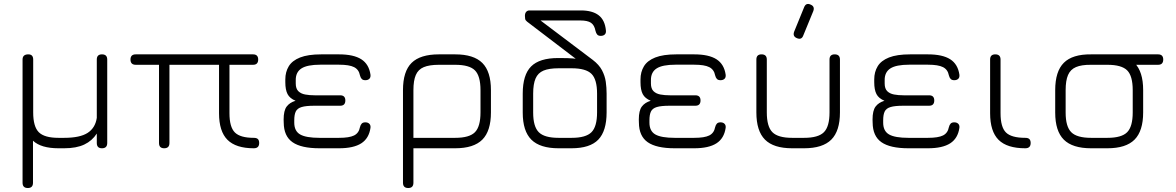

<svg xmlns="http://www.w3.org/2000/svg" viewBox="-20 -746 5916 966"><path d="M93.5 173.5V-446.5Q93.5 -471.5 120.5 -472.5Q147 -473.5 147 -446.5V-180.5Q147 -109 175.2 -80.8Q203.5 -52.5 274.5 -52.5H302.5Q382.5 -52.5 421 -77.5Q459.5 -102.5 467 -153V-446.5Q467 -472.5 493 -472.5Q519.5 -472.5 519.5 -446.5V-26.5Q519.5 0 493 0Q467 0 467 -26.5V-74Q443.5 -37.5 404 -18.8Q364.5 0 302.5 0H274.5Q186.5 0 146 -38V173.5Q146 200 120 200Q93.5 200 93.5 173.5Z M636.5 -446.5Q636.5 -472.5 663 -472.5H1253Q1279 -472.5 1279 -446.5Q1279 -420 1253 -420H1134.5V-176.5Q1134.5 -106.5 1161.8 -79.5Q1189 -52.5 1257 -52.5Q1271.5 -52.5 1277.8 -46Q1284 -39.5 1284 -26.5Q1284 0 1257 0Q1167 0 1124.5 -42.5Q1082 -85 1082 -176.5V-420H832.5V-26.5Q832.5 0 806 0Q780 0 780 -26.5V-420H663Q636.5 -420 636.5 -446.5Z M1587.5 0Q1495.5 0 1451.8 -30.5Q1408 -61 1407.5 -129L1407 -144.5Q1407 -190 1422.5 -210.2Q1438 -230.5 1467 -239Q1438 -251 1426.8 -272.5Q1415.5 -294 1415.5 -332.5V-346.5Q1415.5 -384 1432.8 -412.5Q1450 -441 1489.8 -456.8Q1529.5 -472.5 1596 -472.5H1685.5Q1759 -472.5 1797.8 -447.8Q1836.5 -423 1844 -370Q1845.5 -356.5 1838.2 -349.5Q1831 -342.5 1818 -342.5Q1806 -342.5 1800 -348.8Q1794 -355 1791 -367Q1785.5 -396 1761.5 -408.2Q1737.5 -420.5 1685.5 -420.5H1591.5Q1526 -420.5 1496.8 -401.8Q1467.5 -383 1468 -342.5V-326Q1468 -300 1481 -287.2Q1494 -274.5 1515.5 -270.5Q1537 -266.5 1563.5 -266.5H1691.5Q1717.5 -266.5 1717.5 -240.5Q1717.5 -214 1691.5 -214H1561.5Q1519.5 -214 1497.8 -207.5Q1476 -201 1468.2 -185.2Q1460.5 -169.5 1460.5 -141V-129Q1460.5 -86.5 1490.2 -69.5Q1520 -52.5 1587.5 -52.5H1685.5Q1737.5 -52.5 1761.5 -64.5Q1785.5 -76.5 1791 -106Q1794 -118 1800 -124.2Q1806 -130.5 1818 -130.5Q1831 -130.5 1838.2 -123.2Q1845.5 -116 1844 -103Q1836.5 -50 1797.8 -25Q1759 0 1685.5 0Z M2007.5 173.5V-292.5Q2007.5 -387 2051 -429.8Q2094.5 -472.5 2188 -472.5H2270Q2363.5 -472.5 2406.8 -429.2Q2450 -386 2450 -292.5V-180.5Q2450 -87 2406.8 -43.5Q2363.5 0 2270 0H2060V173.5Q2060 200 2034 200Q2007.5 200 2007.5 173.5ZM2060 -52.5H2270Q2341.5 -52.5 2369.5 -80.8Q2397.5 -109 2397.5 -180.5V-292.5Q2397.5 -364 2369.5 -392Q2341.5 -420 2270 -420H2188Q2140 -420 2112 -408.2Q2084 -396.5 2072 -368.5Q2060 -340.5 2060 -292.5Z M2790.5 0Q2697 0 2653.5 -43.2Q2610 -86.5 2610 -179.5V-275Q2610 -369.5 2652.2 -411.8Q2694.5 -454 2788 -454Q2815.5 -454 2833.8 -453.5Q2852 -453 2862.2 -452Q2872.5 -451 2876.5 -450.5L2632 -637Q2623.5 -643.5 2622.2 -651Q2621 -658.5 2621 -666Q2621 -679 2627.2 -686.2Q2633.5 -693.5 2644 -693.5H2902Q2960.5 -693.5 2992 -669.2Q3023.5 -645 3028.5 -593Q3030 -579.5 3022.8 -572.5Q3015.5 -565.5 3002.5 -565.5Q2990.5 -565.5 2984.8 -572Q2979 -578.5 2976 -591Q2970.5 -620 2953.2 -631.5Q2936 -643 2899.5 -643H2699.5L2962.5 -444.5Q2994 -420.5 3008.8 -392.5Q3023.5 -364.5 3027.8 -334.8Q3032 -305 3032 -275V-180.5Q3032 -87 2990.2 -43.5Q2948.5 0 2855 0ZM2790.5 -52.5H2856Q2927.5 -52.5 2955.8 -80.8Q2984 -109 2984 -180.5V-275Q2984 -346.5 2955.8 -374.5Q2927.5 -402.5 2856 -402.5H2790.5Q2742.5 -402.5 2714.5 -390.8Q2686.5 -379 2674.5 -351Q2662.5 -323 2662.5 -275V-179.5Q2662.5 -109 2690.8 -80.8Q2719 -52.5 2790.5 -52.5Z M3374.5 0Q3282.5 0 3238.8 -30.5Q3195 -61 3194.5 -129L3194 -144.5Q3194 -190 3209.5 -210.2Q3225 -230.5 3254 -239Q3225 -251 3213.8 -272.5Q3202.5 -294 3202.5 -332.5V-346.5Q3202.5 -384 3219.8 -412.5Q3237 -441 3276.8 -456.8Q3316.5 -472.5 3383 -472.5H3472.5Q3546 -472.5 3584.8 -447.8Q3623.5 -423 3631 -370Q3632.5 -356.5 3625.2 -349.5Q3618 -342.5 3605 -342.5Q3593 -342.5 3587 -348.8Q3581 -355 3578 -367Q3572.5 -396 3548.5 -408.2Q3524.5 -420.5 3472.5 -420.5H3378.5Q3313 -420.5 3283.8 -401.8Q3254.5 -383 3255 -342.5V-326Q3255 -300 3268 -287.2Q3281 -274.5 3302.5 -270.5Q3324 -266.5 3350.5 -266.5H3478.5Q3504.5 -266.5 3504.5 -240.5Q3504.5 -214 3478.5 -214H3348.5Q3306.5 -214 3284.8 -207.5Q3263 -201 3255.2 -185.2Q3247.5 -169.5 3247.5 -141V-129Q3247.5 -86.5 3277.2 -69.5Q3307 -52.5 3374.5 -52.5H3472.5Q3524.5 -52.5 3548.5 -64.5Q3572.5 -76.5 3578 -106Q3581 -118 3587 -124.2Q3593 -130.5 3605 -130.5Q3618 -130.5 3625.2 -123.2Q3632.5 -116 3631 -103Q3623.5 -50 3584.8 -25Q3546 0 3472.5 0Z M3989.5 -554Q3967 -563 3975.5 -586.5L4025.5 -709Q4035 -733.5 4058 -723Q4080.5 -714 4072 -690.5L4021.5 -567.5Q4013 -544 3989.5 -554ZM3785.5 -180.5V-446.5Q3785.5 -472.5 3811.5 -472.5Q3838 -472.5 3838 -446.5V-180.5Q3838 -109 3866.2 -80.8Q3894.5 -52.5 3965.5 -52.5H4025.5Q4097 -52.5 4125.2 -80.8Q4153.5 -109 4153.5 -180.5V-446.5Q4153.5 -472.5 4179.5 -472.5Q4206 -472.5 4206 -446.5V-180.5Q4206 -87 4162.5 -43.5Q4119 0 4025.5 0H3965.5Q3872 0 3828.8 -43.5Q3785.5 -87 3785.5 -180.5Z M4550.5 0Q4458.5 0 4414.8 -30.5Q4371 -61 4370.5 -129L4370 -144.5Q4370 -190 4385.5 -210.2Q4401 -230.5 4430 -239Q4401 -251 4389.8 -272.5Q4378.5 -294 4378.5 -332.5V-346.5Q4378.5 -384 4395.8 -412.5Q4413 -441 4452.8 -456.8Q4492.5 -472.5 4559 -472.5H4648.5Q4722 -472.5 4760.8 -447.8Q4799.5 -423 4807 -370Q4808.5 -356.5 4801.2 -349.5Q4794 -342.5 4781 -342.5Q4769 -342.5 4763 -348.8Q4757 -355 4754 -367Q4748.5 -396 4724.5 -408.2Q4700.5 -420.5 4648.5 -420.5H4554.5Q4489 -420.5 4459.8 -401.8Q4430.5 -383 4431 -342.5V-326Q4431 -300 4444 -287.2Q4457 -274.5 4478.5 -270.5Q4500 -266.5 4526.5 -266.5H4654.5Q4680.5 -266.5 4680.5 -240.5Q4680.5 -214 4654.5 -214H4524.5Q4482.5 -214 4460.8 -207.5Q4439 -201 4431.2 -185.2Q4423.5 -169.5 4423.5 -141V-129Q4423.5 -86.5 4453.2 -69.5Q4483 -52.5 4550.5 -52.5H4648.5Q4700.5 -52.5 4724.5 -64.5Q4748.5 -76.5 4754 -106Q4757 -118 4763 -124.2Q4769 -130.5 4781 -130.5Q4794 -130.5 4801.2 -123.2Q4808.5 -116 4807 -103Q4799.5 -50 4760.8 -25Q4722 0 4648.5 0Z M5138.5 0Q5046.5 0 5004 -42.5Q4961.5 -85 4961.5 -176.5V-446.5Q4961.5 -472.5 4987.5 -472.5Q5014 -472.5 5014 -446.5V-176.5Q5014 -106.5 5041.2 -79.5Q5068.5 -52.5 5138.5 -52.5Q5153 -52.5 5159.2 -46Q5165.5 -39.5 5165.5 -26.5Q5165.5 0 5138.5 0Z M5504 -420Q5477.5 -420 5477.5 -446.5Q5477.5 -472.5 5504 -472.5H5806.5Q5832.5 -472.5 5832.5 -446.5Q5832.5 -420 5806.5 -420ZM5469.5 0Q5376 0 5332.5 -43.2Q5289 -86.5 5289 -179.5V-292.5Q5289 -387 5332.5 -430.2Q5376 -473.5 5469.5 -472.5H5551.5Q5645 -472.5 5688.2 -429.2Q5731.5 -386 5731.5 -292.5V-180.5Q5731.5 -87 5688.2 -43.5Q5645 0 5551.5 0ZM5341.5 -179.5Q5341.5 -109 5369.8 -80.8Q5398 -52.5 5469.5 -52.5H5551.5Q5623 -52.5 5651 -80.8Q5679 -109 5679 -180.5V-292.5Q5679 -364 5651 -392Q5623 -420 5551.5 -420H5469.5Q5421.5 -420.5 5393.5 -408.5Q5365.5 -396.5 5353.5 -368.5Q5341.5 -340.5 5341.5 -292.5Z"/></svg>

Font: Jura Light
Style: Regular
Weight: 400
Version: Version 5.106